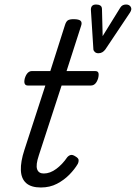

<svg xmlns="http://www.w3.org/2000/svg" viewBox="-20 -815 602 851"><path d="M161 16Q118 16 96 -3.5Q74 -23 72.5 -60.5Q71 -98 88 -150L181 -436H103Q93 -436 89.5 -444Q86 -452 90 -468Q95 -484 103 -492Q111 -500 121 -500H203L268 -704Q273 -720 281 -725Q289 -730 306 -730Q330 -730 337.5 -722.5Q345 -715 339 -699L275 -500H402Q413 -500 416 -492.5Q419 -485 415 -468Q410 -452 402 -444Q394 -436 383 -436H253L152 -126Q138 -84 144.5 -65Q151 -46 174 -46Q202 -46 229.5 -66.5Q257 -87 278 -118Q285 -126 293.5 -128Q302 -130 314 -122Q328 -114 328.5 -105.5Q329 -97 325 -89Q311 -65 287.5 -41Q264 -17 232.5 -0.5Q201 16 161 16ZM539 -795Q553 -795 559.5 -784.5Q566 -774 556 -759L447 -596Q441 -588 433.5 -583.5Q426 -579 416 -579Q407 -579 401 -584Q395 -589 394 -595L383 -769Q382 -781 387.5 -788Q393 -795 406 -795Q417 -795 424.5 -790.5Q432 -786 432 -774L435 -655L513 -781Q518 -789 524.5 -792Q531 -795 539 -795Z"/></svg>

Font: Playwrite CU Light
Style: Regular
Weight: 300
Designer: Veronika Burian, José Scaglione
Foundry: TypeTogether
Version: Version 1.002